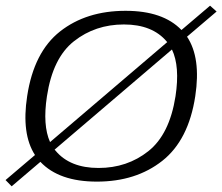

<svg xmlns="http://www.w3.org/2000/svg" viewBox="-58 -634 782 675"><path d="M-38.5 -1 65 -89Q17 -163 37.5 -296Q61 -451 153.2 -523.5Q245.5 -596 383.5 -596Q515 -596 580 -528.5L680.5 -614L703.5 -593.5L599.5 -505Q649 -431 628.5 -296Q605 -141.5 512.5 -68.5Q420 4.5 282.5 4.5Q149.5 4.5 84 -65L-17 21ZM288.5 -43.5Q389 -43.5 463.5 -102.5Q538 -161.5 559 -295.5Q575 -400.5 546.5 -460L134 -108Q135.5 -106 137.5 -104Q188 -43.5 288.5 -43.5ZM118 -134.5 530 -486Q529.5 -487 528.5 -487.5Q478 -548 377.5 -548Q277 -548 202.2 -489.2Q127.5 -430.5 107 -295.5Q91.5 -193.5 118 -134.5Z"/></svg>

Font: Anybody ExtraExpanded Light
Style: Italic
Weight: 300
Width: 8
Italic angle: -10°
Designer: Tyler Finck
Foundry: Etcetera Type Company
Version: Version 1.010; ttfautohint (v1.8.3) -l 8 -r 50 -G 200 -x 14 